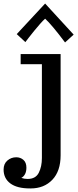

<svg xmlns="http://www.w3.org/2000/svg" viewBox="-90 -827 435 1077"><path d="M78.1 230Q5.9 230 -32 201.9Q-69.8 173.8 -69.8 124Q-69.8 91.8 -48.6 73.5Q-27.3 55.2 1 55.2Q24.4 55.2 41.3 69.8Q58.1 84.5 58.1 113.3Q58.1 154.8 29.8 170.9Q45.9 176.8 64.9 176.8Q109.9 176.8 127.4 142.3Q145 107.9 145 59.1V-466.8H25.9V-523.9H250V43.9Q250 132.8 203.6 181.4Q157.2 230 82 230ZM274.9 -588.9Q200.2 -688.5 163.1 -722.2Q151.9 -712.4 135.3 -693.6Q118.7 -674.8 101.6 -653.8Q84.5 -632.8 71.3 -615.7L52.2 -590.8L3.9 -635.7L163.1 -807.1L323.2 -632.8Z"/></svg>

Font: Trocchi
Style: Regular
Weight: 400
Designer: Vernon Adams
Foundry: Vernon Adams
Version: Version 1.101; ttfautohint (v1.8.4.7-5d5b);gftools[0.9.27]